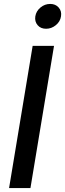

<svg xmlns="http://www.w3.org/2000/svg" viewBox="-20 -962 333 982"><path d="M256.3 -727.5 135.7 0H26.4L147 -727.5ZM215.8 -814.9Q188 -814.9 172.4 -833.3Q156.7 -851.6 160.6 -878.4Q165 -905.3 187 -923.6Q209 -941.9 236.8 -941.9Q264.2 -941.9 280.3 -923.3Q296.4 -904.8 292 -878.4Q288.1 -851.6 265.6 -833.3Q243.2 -814.9 215.8 -814.9Z"/></svg>

Font: Inter 28pt Medium
Style: Italic
Weight: 500
Italic angle: -9.3988°
Designer: Rasmus Andersson
Foundry: rsms
Version: Version 4.001;git-66647c0bb